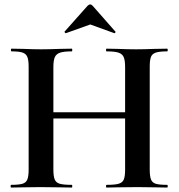

<svg xmlns="http://www.w3.org/2000/svg" viewBox="-20 -844 804 864"><path d="M731.9 0Q696.8 0 675.8 -1L599.1 -2L508.8 -1Q490.7 0 460 0Q457 0 457 -6.1Q457 -12.2 460 -12.2Q497.1 -12.2 513.9 -17.1Q530.8 -22 536.9 -35.9Q543 -49.8 543 -81.1V-311H220.2V-81.1Q220.2 -51.3 226.1 -36.6Q231.9 -22 249 -17.1Q266.1 -12.2 303.2 -12.2Q305.2 -12.2 305.2 -6.1Q305.2 0 303.2 0Q268.1 0 247.1 -1L160.2 -2L85 -1Q64.9 0 29.8 0Q27.8 0 27.8 -6.1Q27.8 -12.2 29.8 -12.2Q64.9 -12.2 81.1 -17.1Q97.2 -22 103 -36.4Q108.9 -50.8 108.9 -81.1V-543.9Q108.9 -573.7 103 -587.9Q97.2 -602.1 81.5 -607.4Q65.9 -612.8 32.2 -612.8Q29.3 -612.8 29.1 -618.9Q28.8 -625 32.2 -625L85.9 -624Q131.8 -622.1 165 -622.1Q198.2 -622.1 248 -624L303.2 -625Q305.2 -625 305.2 -618.9Q305.2 -612.8 303.2 -612.8Q267.1 -612.8 250 -606.9Q232.9 -601.1 226.6 -586.4Q220.2 -571.8 220.2 -542V-338.9H543V-542Q543 -571.8 536.9 -586.4Q530.8 -601.1 513.9 -606.9Q497.1 -612.8 460 -612.8Q457 -612.8 457 -618.9Q457 -625 460 -625L508.8 -624Q558.6 -622.1 592.3 -622.1Q626 -622.1 675.8 -624L731.9 -625Q734.9 -625 734.9 -618.9Q734.9 -612.8 731.9 -612.8Q697.8 -612.8 681.4 -607.4Q665 -602.1 659.4 -588.1Q653.8 -574.2 653.8 -543.9V-81.1Q653.8 -51.3 659.4 -36.6Q665 -22 680.9 -17.1Q696.8 -12.2 731.9 -12.2Q734.9 -12.2 734.9 -6.1Q734.9 0 731.9 0ZM494.1 -694.8 386.2 -733.9 276.9 -694.8Q274.9 -693.8 272 -697.5Q269 -701.2 271 -702.1L374 -817.9Q386.2 -830.1 397 -817.9L499 -702.1Q500 -702.1 500 -700.2Q500 -698.2 497.6 -696Q495.1 -693.8 494.1 -694.8Z"/></svg>

Font: Cormorant-Bold
Style: Bold
Weight: 700
Designer: Christian Thalmann (Catharsis Fonts)
Version: Version 3.000